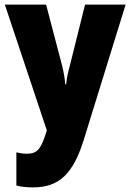

<svg xmlns="http://www.w3.org/2000/svg" viewBox="-20 -573 567 833"><path d="M1 -553 183 -8 181 0C158 72 143 94 96 94C80 94 64 91 51 88V232C71 237 94 240 123 240C237 240 297 181 343 35L525 -553H349L283 -288C274 -256 269 -230 267 -207H263C262 -229 256 -262 249 -290L180 -553Z"/></svg>

Font: Noto Sans Khmer Condensed Black
Style: Regular
Weight: 900
Width: 3
Designer: Danh Hong and the Monotype Design Team
Foundry: Monotype Imaging Inc.
Version: Version 2.004